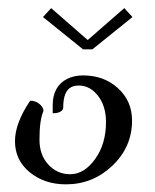

<svg xmlns="http://www.w3.org/2000/svg" viewBox="-20 -453 390 482"><path d="M87.9 -410.2 108.4 -432.6 200.2 -352.5 292 -432.6 312.5 -410.2 211.9 -329.1H188.5ZM17.6 -98.6Q17.6 -143.6 55.7 -200.2Q69.3 -200.2 79.1 -191.9Q88.9 -183.6 88.9 -175.8Q88.9 -174.8 88.9 -173.8Q79.1 -151.4 79.1 -102.5Q79.1 -63.5 101.6 -39.6Q124 -15.6 156.2 -15.6Q191.4 -15.6 218.8 -53.7Q246.1 -91.8 246.1 -146.5Q246.1 -186.5 226.1 -212.4Q206.1 -238.3 177.7 -238.3Q167 -238.3 159.2 -234.4Q138.7 -224.6 138.7 -182.6Q138.7 -176.8 131.8 -172.9Q125 -168.9 116.2 -168.9H112.3V-188.5Q112.3 -236.3 148.4 -254.9Q166 -263.7 188.5 -263.7Q241.2 -263.7 276.4 -231.4Q311.5 -199.2 311.5 -150.4Q311.5 -84 262.2 -37.1Q212.9 9.8 145.5 9.8Q91.8 9.8 54.7 -20.5Q17.6 -50.8 17.6 -98.6Z"/></svg>

Font: Kleymisska
Style: Regular
Weight: 500
Italic angle: -8°
Designer: gluk
Foundry: gluk
Version: Version 0.298